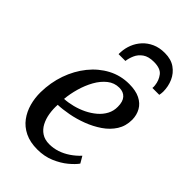

<svg xmlns="http://www.w3.org/2000/svg" viewBox="-243 -890 986 986"><g transform="rotate(45 250.0 -397.0)"><path d="M438.5 -94.5Q424 -74 394.5 -49.5Q365 -25 323.2 -7.2Q281.5 10.5 231 10.5Q178 10.5 140.2 -8Q102.5 -26.5 79.2 -58Q56 -89.5 45.2 -128.8Q34.5 -168 35 -209.5Q36 -280.5 58.2 -344Q80.5 -407.5 120 -456.5Q159.5 -505.5 212.2 -533.5Q265 -561.5 327 -561.5Q375 -561.5 406 -546Q437 -530.5 452.2 -503.5Q467.5 -476.5 468 -442.5Q468 -396.5 445.8 -361.5Q423.5 -326.5 386.5 -301.2Q349.5 -276 306 -259.5Q262.5 -243 219.5 -235Q176.5 -227 143 -226Q141 -194 146 -163Q151 -132 164.2 -106.8Q177.5 -81.5 200 -66.8Q222.5 -52 255 -52Q285.5 -52 314 -61.5Q342.5 -71 368.8 -88.8Q395 -106.5 417.5 -130.5ZM305 -512Q269 -512 240.8 -489.5Q212.5 -467 192.2 -430.8Q172 -394.5 160 -352.2Q148 -310 144.5 -270.5Q173.5 -272 205 -280Q236.5 -288 265.8 -302.2Q295 -316.5 318.5 -336.5Q342 -356.5 355.5 -382Q369 -407.5 368.5 -437.5Q368.5 -474.5 351.8 -493.2Q335 -512 305 -512ZM180 -631Q180 -635.5 180 -639.5Q180 -643.5 180.5 -647.5Q182 -676 193 -703.8Q204 -731.5 224.5 -754Q245 -776.5 274.8 -790Q304.5 -803.5 344 -803.5Q389.5 -803.5 419.2 -782.5Q449 -761.5 463.8 -728Q478.5 -694.5 478.5 -656.5Q478.5 -650.5 477.5 -643.2Q476.5 -636 475.5 -631H425.5Q426 -635.5 426.2 -639.8Q426.5 -644 425.5 -650Q422 -682.5 403.2 -707Q384.5 -731.5 336.5 -731.5Q297.5 -731.5 275 -715.5Q252.5 -699.5 242.2 -676Q232 -652.5 229.5 -631Z"/></g></svg>

Font: Merriweather 36pt
Style: Italic
Weight: 400
Italic angle: -7.8°
Version: Version 2.101